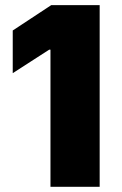

<svg xmlns="http://www.w3.org/2000/svg" viewBox="-20 -723 474 743"><path d="M170.4 -530.8H175.3V0H365.7V-703.1H178.2L29.3 -605V-439.9Z"/></svg>

Font: Wand UI Pro Black
Style: Regular
Weight: 900
Designer: Andreas Faust
Version: Version 1.003;FEAKit 1.0